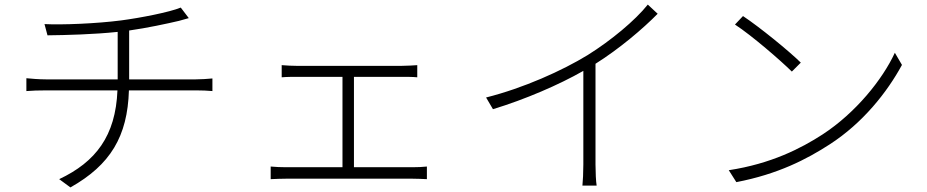

<svg xmlns="http://www.w3.org/2000/svg" viewBox="-20 -786 4040 837"><path d="M543 -440V-653C621 -664 709 -683 760 -695C773 -699 788 -703 803 -707L768 -753C720 -733 592 -708 508 -697C400 -683 249 -677 174 -681L187 -632C270 -633 388 -636 493 -647V-440H180C150 -440 114 -443 95 -445V-389C118 -391 149 -392 182 -392H492C484 -193 397 -80 238 -5L287 31C461 -67 536 -191 542 -392H835C858 -392 887 -391 906 -389V-444C886 -442 855 -440 833 -440Z M1523 -57V-451H1733C1755 -451 1780 -451 1799 -449V-502C1781 -501 1758 -499 1733 -499H1271C1258 -499 1229 -500 1208 -502V-449C1229 -451 1259 -451 1271 -451H1473V-57H1226C1205 -57 1182 -58 1160 -60V-5C1183 -6 1206 -7 1226 -7H1779C1794 -7 1821 -6 1841 -5V-60C1822 -58 1801 -57 1779 -57Z M2804 -766C2749 -697 2643 -609 2542 -546C2431 -478 2262 -402 2099 -361L2129 -310C2270 -353 2416 -416 2523 -477V-69C2523 -36 2521 6 2519 23H2581C2578 6 2576 -36 2576 -69V-508C2681 -574 2783 -661 2847 -726Z M3219 -716 3184 -679C3259 -630 3382 -523 3432 -474L3471 -513C3418 -565 3290 -669 3219 -716ZM3157 -44 3190 8C3372 -27 3497 -92 3596 -156C3742 -250 3848 -385 3912 -503L3881 -556C3827 -439 3710 -294 3566 -200C3472 -139 3341 -72 3157 -44Z"/></svg>

Font: Noto Sans CJK JP Light
Style: Regular
Weight: 300
Designer: Ryoko NISHIZUKA (kana & ideographs); Paul D. Hunt (Latin, Greek & Cyrillic); Wenlong ZHANG (bopomofo); Sandoll Communica
Foundry: Adobe Systems Incorporated
Version: Version 1.004;PS 1.004;hotconv 1.0.82;makeotf.lib2.5.63406